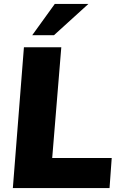

<svg xmlns="http://www.w3.org/2000/svg" viewBox="-20 -951 619 971"><path d="M101 -712H290L244 -152H545L534 0H45ZM143 -773 257 -931H427L253 -773Z"/></svg>

Font: Muli Black
Style: Italic
Weight: 900
Italic angle: -4.541°
Designer: Vernon Adams
Foundry: Vernon Adams
Version: Version 2.001